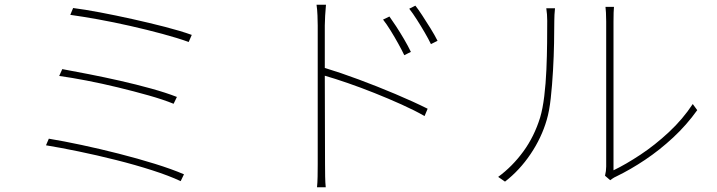

<svg xmlns="http://www.w3.org/2000/svg" viewBox="-20 -765 3040 814"><path d="M290 -731Q338 -725 404 -712.5Q470 -700 542 -684Q614 -668 680 -651Q746 -634 793 -617L780 -587Q733 -604 668 -621.5Q603 -639 532.5 -655Q462 -671 395.5 -683Q329 -695 278 -702ZM244 -472Q293 -463 357 -450.5Q421 -438 489.5 -422.5Q558 -407 621 -389.5Q684 -372 730 -354L716 -325Q672 -343 610 -360.5Q548 -378 480 -394.5Q412 -411 347 -423.5Q282 -436 231 -443ZM187 -177Q248 -167 325.5 -150.5Q403 -134 483.5 -113.5Q564 -93 636.5 -70.5Q709 -48 760 -26L746 3Q697 -20 625.5 -43Q554 -66 472.5 -86.5Q391 -107 313.5 -123Q236 -139 175 -149Z M1631 -695Q1642 -680 1659 -654Q1676 -628 1693 -599Q1710 -570 1722 -545L1694 -531Q1684 -552 1668.5 -580Q1653 -608 1636 -635.5Q1619 -663 1604 -682ZM1741 -741Q1753 -726 1770 -700Q1787 -674 1805 -645Q1823 -616 1835 -592L1807 -578Q1797 -599 1781 -626.5Q1765 -654 1747.5 -681.5Q1730 -709 1715 -728ZM1327 -69Q1327 -78 1327 -118.5Q1327 -159 1327 -218.5Q1327 -278 1327 -345Q1327 -412 1327 -475.5Q1327 -539 1327 -587.5Q1327 -636 1327 -657Q1327 -673 1326 -699Q1325 -725 1322 -745H1362Q1360 -726 1358.5 -698.5Q1357 -671 1357 -657V-477Q1423 -457 1501 -428Q1579 -399 1656 -366.5Q1733 -334 1793 -304L1780 -273Q1738 -297 1682.5 -322Q1627 -347 1568 -370.5Q1509 -394 1454 -413Q1399 -432 1357 -444L1358 -69Q1358 -43 1358.5 -16.5Q1359 10 1361 29H1324Q1326 10 1326.5 -16.5Q1327 -43 1327 -69Z M2545 -20Q2550 -40 2550 -59Q2550 -67 2550 -102Q2550 -137 2550 -189.5Q2550 -242 2550 -303Q2550 -364 2550 -425.5Q2550 -487 2550 -539.5Q2550 -592 2550 -628Q2550 -664 2550 -674Q2550 -697 2549 -711.5Q2548 -726 2547 -736H2583Q2582 -726 2581.5 -711.5Q2581 -697 2581 -674Q2581 -664 2581 -625.5Q2581 -587 2581 -530Q2581 -473 2581 -407Q2581 -341 2581 -277Q2581 -213 2581 -160Q2581 -107 2581 -75Q2581 -43 2581 -43Q2633 -68 2695 -109Q2757 -150 2816 -205Q2875 -260 2917 -324L2936 -298Q2891 -235 2834 -182Q2777 -129 2715 -87.5Q2653 -46 2593 -17Q2584 -13 2577.5 -8.5Q2571 -4 2567 -1ZM2092 -15Q2152 -59 2198.5 -122.5Q2245 -186 2270 -267Q2281 -304 2287.5 -357.5Q2294 -411 2296.5 -470Q2299 -529 2299.5 -583.5Q2300 -638 2300 -677Q2300 -691 2299 -704Q2298 -717 2296 -730H2333Q2330 -702 2330 -677Q2330 -638 2329 -582.5Q2328 -527 2324.5 -465.5Q2321 -404 2315 -349Q2309 -294 2298 -257Q2276 -181 2229.5 -112Q2183 -43 2121 5Z"/></svg>

Font: Source Han Sans SC ExtraLight
Style: Regular
Weight: 250
Designer: Ryoko NISHIZUKA 西塚涼子 (kana, bopomofo & ideographs); Paul D. Hunt (Latin, Greek & Cyrillic); Sandoll Communications 산돌커뮤니
Foundry: Adobe
Version: Version 2.004;hotconv 1.0.118;makeotfexe 2.5.65603